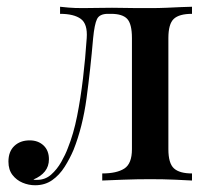

<svg xmlns="http://www.w3.org/2000/svg" viewBox="-20 -535 618 569"><path d="M549 -515V-494Q511 -494 495 -479Q479 -464 479 -422V-93Q479 -51 495.5 -36Q512 -21 549 -21V0Q532 -1 498.5 -2.5Q465 -4 425 -4Q386 -4 345.5 -2.5Q305 -1 283 0V-21Q326 -21 348.5 -35.5Q371 -50 371 -93V-422Q371 -464 357 -479Q343 -494 309 -494H300Q275 -494 267.5 -478.5Q260 -463 256 -422Q248 -329 236.5 -244Q225 -159 198 -91Q187 -65 171.5 -40.5Q156 -16 134.5 -1Q113 14 84 14Q65 14 47 6.5Q29 -1 17 -16.5Q5 -32 5 -56Q5 -86 22.5 -102.5Q40 -119 68 -119Q93 -119 109 -104Q125 -89 125 -63Q125 -42 113 -27Q101 -12 79 -3Q81 -2 84.5 -2Q88 -2 90 -2Q114 -2 131.5 -17.5Q149 -33 161.5 -55Q174 -77 181 -96Q198 -138 208.5 -191Q219 -244 226 -303Q233 -362 237 -422Q240 -464 219.5 -479Q199 -494 158 -494V-515Q166 -514 183.5 -512.5Q201 -511 225 -511Q245 -511 266 -511.5Q287 -512 312 -512Q334 -512 351.5 -511.5Q369 -511 387.5 -511Q406 -511 428 -511Q450 -511 473.5 -512Q497 -513 517.5 -514Q538 -515 549 -515Z"/></svg>

Font: Playfair Display Medium
Style: Regular
Weight: 500
Designer: Claus Eggers Sørensen
Foundry: Claus Eggers Sørensen
Version: Version 1.203